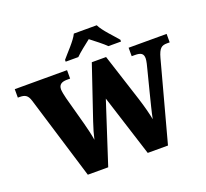

<svg xmlns="http://www.w3.org/2000/svg" viewBox="-158 -1116 1399 1301"><g transform="rotate(-20 541.5 -465.5)"><path d="M382 -784V-771H473C494 -793 551 -838 581 -861C611 -838 669 -793 690 -771H781V-784C750 -822 685 -886 664 -931H499C478 -886 413 -822 382 -784ZM78 -600 261 0H408L552 -443L693 0H839L994 -575C1012 -641 1031 -653 1070 -653H1089V-714H815V-653H838C882 -653 899 -641 899 -607C899 -589 890 -554 883 -528L845 -379C831 -323 811 -246 803 -203C795 -245 781 -300 761 -363L650 -707H547L418 -326C402 -278 392 -244 384 -207C378 -245 367 -291 356 -332L300 -538C294 -559 288 -594 288 -605C288 -638 308 -653 348 -653H371V-714H-6V-653H7C46 -653 65 -642 78 -600Z"/></g></svg>

Font: Noto Serif Georgian Black
Style: Regular
Weight: 900
Designer: Monotype Design Team, Akaki Razmadze
Foundry: Google LLC
Version: Version 2.003